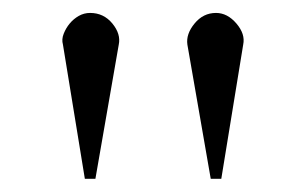

<svg xmlns="http://www.w3.org/2000/svg" viewBox="-20 -735 465 291"><path d="M348.6 -667.4 315.4 -464H299.4L264 -667.4Q261.7 -683.4 274.9 -699.4Q288 -715.4 307.4 -715.4Q324.6 -715.4 338.3 -699.4Q352 -683.4 348.6 -667.4ZM160 -667.4 124.6 -464H108.6L75.4 -667.4Q73.1 -675.4 76.6 -684Q80 -692.6 85.7 -699.4Q91.4 -706.3 99.4 -710.9Q107.4 -715.4 116.6 -715.4Q137.1 -715.4 150.3 -699.4Q163.4 -683.4 160 -667.4Z"/></svg>

Font: t
Style: Regular
Weight: 400
Designer: Takis Katsoulidis and George D. Matthiopoulos
Foundry: Takis Katsoulidis and George D. Matthiopoulos
Version: Version 1.0 ; ttfautohint (v1.8.1)